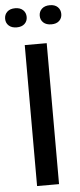

<svg xmlns="http://www.w3.org/2000/svg" viewBox="-90 -933 405 966"><g transform="rotate(-5 112.0 -450.5)"><path d="M168 0H57.1V-711.9H168ZM-29.8 -852.1Q-29.8 -873.5 -15.4 -887.2Q-1 -900.9 24.9 -900.9Q50.3 -900.9 64.7 -887.2Q79.1 -873.5 79.1 -852.1Q79.1 -831.1 64.7 -817.6Q50.3 -804.2 24.9 -804.2Q-0.5 -804.2 -15.1 -817.6Q-29.8 -831.1 -29.8 -852.1ZM200.2 -804.2Q174.3 -804.2 159.7 -817.6Q145 -831.1 145 -852.1Q145 -873.5 159.7 -887.2Q174.3 -900.9 200.2 -900.9Q225.6 -900.9 239.7 -887.2Q253.9 -873.5 253.9 -852.1Q253.9 -831.1 239.7 -817.6Q225.6 -804.2 200.2 -804.2Z"/></g></svg>

Font: Creato Display Medium
Style: Regular
Weight: 500
Version: Version 1.000